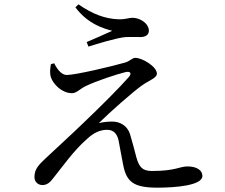

<svg xmlns="http://www.w3.org/2000/svg" viewBox="-20 -835 1040 886"><path d="M230 -543 215 -539C211 -517 209 -497 215 -478C226 -446 266 -405 312 -405C333 -405 345 -422 374 -437C428 -463 518 -492 558 -502C581 -508 590 -497 574 -479C533 -432 439 -338 363 -266C313 -217 230 -142 189 -103C160 -75 139 -56 139 -18C139 5 156 19 176 19C196 19 211 7 225 -12C264 -60 321 -142 383 -195C412 -222 442 -236 474 -236C505 -236 520 -217 527 -188C534 -152 541 -110 548 -76C563 4 596 31 706 31C790 31 914 21 914 -23C914 -50 887 -67 845 -67C808 -67 791 -46 681 -46C638 -46 622 -63 609 -110C601 -141 590 -183 580 -216C568 -254 535 -274 498 -274C480 -274 456 -272 436 -267C491 -321 592 -410 634 -440C669 -465 704 -475 704 -495C704 -528 636 -568 605 -568C589 -568 581 -553 556 -546C497 -529 329 -489 288 -489C266 -489 246 -511 230 -543ZM328 -801C387 -722 463 -702 498 -693C468 -679 420 -658 380 -641L388 -620C430 -633 516 -660 560 -664C586 -665 605 -664 629 -664C656 -664 667 -678 667 -693C667 -727 626 -753 591 -753C574 -753 559 -745 527 -746C465 -748 407 -770 342 -815Z"/></svg>

Font: Noto Serif JP Medium
Style: Regular
Weight: 500
Designer: Ryoko NISHIZUKA 西塚涼子 (kana & ideographs); Frank Grießhammer (Latin, Greek & Cyrillic); Wenlong ZHANG 张文龙 (bopomofo); San
Foundry: Adobe
Version: Version 2.001;hotconv 1.1.0;makeotfexe 2.6.0